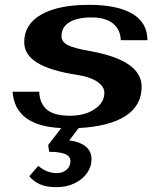

<svg xmlns="http://www.w3.org/2000/svg" viewBox="-20 -520 670 793"><path d="M565 -162Q565 -84 498.5 -41Q432 2 305 9L266 60Q312 66 335 86Q358 106 358 137Q358 169 339 195.5Q320 222 287 237.5Q254 253 214 253Q171 253 144.5 241Q118 229 101 208L138 165Q173 195 215 195Q239 195 255 181Q271 167 271 146Q271 126 249.5 116.5Q228 107 183 107L179 79L233 9Q42 0 32 -141H142Q144 -92 174 -67Q204 -42 269 -42Q330 -42 370.5 -69Q411 -96 411 -137Q411 -163 381 -183Q351 -203 297 -211Q187 -228 133.5 -261Q80 -294 80 -346Q80 -420 150.5 -460Q221 -500 348 -500Q465 -500 527 -463Q589 -426 589 -354H479Q477 -399 446 -423.5Q415 -448 358 -448Q299 -448 266.5 -428Q234 -408 234 -371Q234 -348 258.5 -334.5Q283 -321 352 -309Q565 -271 565 -162Z"/></svg>

Font: Fahkwang
Style: Bold Italic
Weight: 700
Italic angle: -10°
Designer: Suppakit Chalermlarp | Katatrad Co.,Ltd.
Foundry: Cadson Demak Co.,Ltd.
Version: Version 1.000; ttfautohint (v1.6)